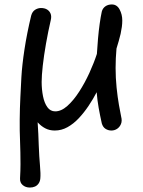

<svg xmlns="http://www.w3.org/2000/svg" viewBox="-20 -575 640 862"><path d="M114 267Q95 267 82 256Q69 245 70 226Q72 190 72 162Q72 134 71.5 109.5Q71 85 70 58Q68 13 68.5 -38.5Q69 -90 71.5 -139.5Q74 -189 76 -228Q79 -282 90 -354Q101 -426 120 -505Q125 -523 137.5 -531Q150 -539 164 -539Q180 -539 191 -532.5Q202 -526 207 -514Q212 -502 208 -485Q196 -433 186.5 -379Q177 -325 172 -280Q167 -235 167 -207Q167 -174 173 -143.5Q179 -113 192.5 -94Q206 -75 228 -75Q255 -75 282.5 -99.5Q310 -124 335.5 -163.5Q361 -203 381.5 -248Q402 -293 415 -333Q417 -366 420 -401Q423 -436 427.5 -468Q432 -500 437 -523Q441 -538 453 -546.5Q465 -555 482 -555Q505 -555 517 -532.5Q529 -510 529 -483Q529 -469 527 -454Q525 -439 521.5 -423Q518 -407 513 -390.5Q508 -374 503 -357Q501 -336 500 -313.5Q499 -291 499 -270Q499 -225 503.5 -181.5Q508 -138 514 -104Q520 -70 524 -51Q529 -32 523 -18Q517 -4 505.5 3.5Q494 11 480 11Q466 11 454 3.5Q442 -4 437 -21Q429 -57 423 -90.5Q417 -124 414 -161Q398 -130 377.5 -99.5Q357 -69 333.5 -44Q310 -19 283 -4Q256 11 226 11Q202 11 183 1Q164 -9 149 -26Q151 0 152 26Q153 52 154 78Q156 130 159.5 168Q163 206 161 226Q160 239 153.5 248.5Q147 258 137 262.5Q127 267 114 267Z"/></svg>

Font: Playpen Sans Deva
Style: Regular
Weight: 400
Designer: Pooja Saxena, Gunjan Panchal, Laura Meseguer, Veronika Burian, José Scaglione
Foundry: TypeTogether
Version: Version 2.000